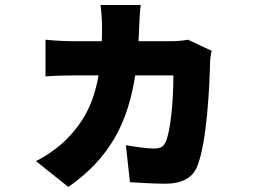

<svg xmlns="http://www.w3.org/2000/svg" viewBox="-20 -659 1040 764"><path d="M728 -501C706 -497 682 -495 662 -495H531C533 -516 533 -537 534 -559C535 -578 537 -621 540 -639H380C383 -621 386 -574 386 -556C386 -535 386 -514 385 -495H275C244 -495 199 -497 161 -501V-355C199 -358 250 -359 275 -359H372C353 -248 313 -173 241 -101C215 -75 165 -38 123 -18L252 85C414 -29 488 -165 518 -359H670C670 -259 659 -140 640 -96C631 -77 623 -68 592 -68C562 -68 519 -75 481 -81L497 66C537 68 587 72 637 72C705 72 746 48 764 5C804 -91 814 -322 816 -413C816 -422 819 -444 822 -457Z"/></svg>

Font: Noto Sans CJK JP Black
Style: Regular
Weight: 900
Designer: Ryoko NISHIZUKA (kana & ideographs); Paul D. Hunt (Latin, Greek & Cyrillic); Wenlong ZHANG (bopomofo); Sandoll Communica
Foundry: Adobe Systems Incorporated
Version: Version 1.004;PS 1.004;hotconv 1.0.82;makeotf.lib2.5.63406